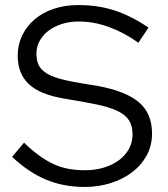

<svg xmlns="http://www.w3.org/2000/svg" viewBox="-20 -729 663 759"><path d="M28 -109Q40 -123 51.5 -137Q63 -151 75 -165Q106 -135 135 -114Q164 -93 192.5 -80Q221 -67 251.5 -61.5Q282 -56 317 -56Q356 -56 390.5 -66.5Q425 -77 450 -95.5Q475 -114 489.5 -140Q504 -166 504 -197Q504 -232 489.5 -254Q475 -276 443 -291Q411 -306 360 -316.5Q309 -327 235 -339Q138 -355 94 -396.5Q50 -438 50 -509Q50 -552 67.5 -588.5Q85 -625 116.5 -652Q148 -679 192 -694Q236 -709 290 -709Q368 -709 433.5 -687.5Q499 -666 567 -620Q557 -605 547 -590Q537 -575 527 -560Q473 -599 412.5 -621.5Q352 -644 291 -644Q255 -644 224 -634Q193 -624 171 -607Q149 -590 136.5 -567Q124 -544 124 -517Q124 -483 138 -463Q152 -443 181.5 -430Q211 -417 257 -408Q303 -399 368 -389Q479 -368 530 -324Q581 -280 581 -201Q581 -153 559.5 -114Q538 -75 501.5 -47.5Q465 -20 417 -5Q369 10 315 10Q230 10 160.5 -19.5Q91 -49 28 -109Z"/></svg>

Font: Rosa Sans Light
Style: Regular
Weight: 300
Designer: Pentagram / MCKL
Foundry: Pentagram / MCKL
Version: Version 1.005;September 16, 2019;FontCreator 11.5.0.2425 64-